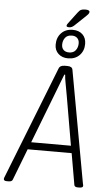

<svg xmlns="http://www.w3.org/2000/svg" viewBox="-81 -1083 637 1126"><g transform="rotate(5 237.5 -519.5)"><path d="M3 2Q-15 2 -15 -10Q-15 -15 -10 -26L248 -682Q255 -702 283 -702H299Q327 -702 330 -682L449 -25Q450 -20 451 -16.5Q452 -13 452 -10Q452 2 430 2H421Q402 2 400 -11L368 -195H109L38 -11Q34 2 14 2ZM238 -528 126 -238H360L310 -528Q304 -563 297.5 -596.5Q291 -630 290 -650H285Q277 -630 264.5 -597Q252 -564 238 -528ZM298 -747Q263 -747 241 -767.5Q219 -788 219 -821Q219 -863 244.5 -889.5Q270 -916 312 -916Q348 -916 369.5 -895.5Q391 -875 391 -840Q391 -799 365.5 -773Q340 -747 298 -747ZM301 -782Q327 -782 340 -799Q353 -816 353 -840Q353 -859 341.5 -870.5Q330 -882 310 -882Q283 -882 270 -865Q257 -848 257 -824Q257 -805 268.5 -793.5Q280 -782 301 -782ZM289 -929Q273 -929 273 -937Q273 -943 281 -953L330 -1018Q340 -1032 349 -1036.5Q358 -1041 374 -1041Q400 -1041 400 -1029Q400 -1023 395 -1016.5Q390 -1010 375 -996L318 -942Q304 -929 289 -929Z"/></g></svg>

Font: Asap Condensed Condensed ExtraLight
Style: Italic
Weight: 200
Width: 3
Italic angle: -6°
Designer: Pablo Cosgaya
Foundry: Omnibus-Type
Version: Version 3.001; ttfautohint (v1.8.4.7-5d5b)